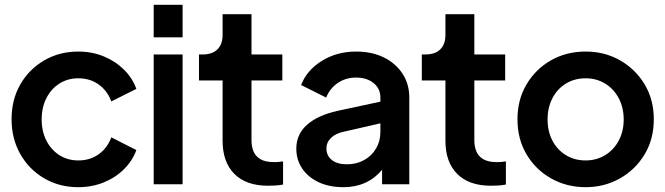

<svg xmlns="http://www.w3.org/2000/svg" viewBox="-20 -765 2761 797"><path d="M305 12Q226 12 163 -25Q100 -62 64 -126Q28 -190 28 -270Q28 -351 64 -414Q100 -477 163 -514Q226 -551 305 -551Q362 -551 410.5 -531Q459 -511 494.5 -476Q530 -441 546 -396L442 -344Q426 -388 390 -414Q354 -440 305 -440Q261 -440 226.5 -418Q192 -396 172.5 -357.5Q153 -319 153 -269Q153 -220 172.5 -181.5Q192 -143 226.5 -121Q261 -99 305 -99Q354 -99 390 -125Q426 -151 442 -195L546 -142Q530 -98 495 -63Q460 -28 411 -8Q362 12 305 12Z M618 -610V-745H738V-610ZM618 0V-539H738V0Z M1093 6Q1002 6 953 -43Q904 -92 904 -181V-431H806V-539H822Q861 -539 882.5 -560Q904 -581 904 -620V-706H1024V-539H1152V-431H1024V-181Q1024 -158 1032 -137.5Q1040 -117 1060.5 -104.5Q1081 -92 1119 -92Q1136 -92 1155 -95V1Q1141 4 1124 5Q1107 6 1093 6Z M1406 12Q1346 12 1302 -9Q1258 -30 1234 -66Q1210 -102 1210 -148Q1210 -208 1255 -247.5Q1300 -287 1382 -305L1559 -343V-360Q1559 -397 1531 -420Q1503 -443 1458 -443Q1415 -443 1382 -420.5Q1349 -398 1334 -360L1230 -412Q1253 -473 1315.5 -512Q1378 -551 1458 -551Q1524 -551 1573.5 -526.5Q1623 -502 1651 -459Q1679 -416 1679 -360V0H1566V-60Q1505 12 1406 12ZM1335 -149Q1335 -118 1358 -100.5Q1381 -83 1420 -83Q1460 -83 1491.5 -100.5Q1523 -118 1541 -148.5Q1559 -179 1559 -217V-253L1406 -218Q1373 -211 1354 -192.5Q1335 -174 1335 -149Z M2018 6Q1927 6 1878 -43Q1829 -92 1829 -181V-431H1731V-539H1747Q1786 -539 1807.5 -560Q1829 -581 1829 -620V-706H1949V-539H2077V-431H1949V-181Q1949 -158 1957 -137.5Q1965 -117 1985.5 -104.5Q2006 -92 2044 -92Q2061 -92 2080 -95V1Q2066 4 2049 5Q2032 6 2018 6Z M2411 12Q2332 12 2267.5 -24.5Q2203 -61 2165.5 -124.5Q2128 -188 2128 -270Q2128 -351 2165.5 -414.5Q2203 -478 2267 -514.5Q2331 -551 2411 -551Q2490 -551 2554 -514.5Q2618 -478 2656 -414.5Q2694 -351 2694 -270Q2694 -188 2656 -124.5Q2618 -61 2553.5 -24.5Q2489 12 2411 12ZM2411 -99Q2456 -99 2492 -121Q2528 -143 2548.5 -181.5Q2569 -220 2569 -269Q2569 -318 2548.5 -357Q2528 -396 2492 -418Q2456 -440 2411 -440Q2365 -440 2329 -418Q2293 -396 2273 -357Q2253 -318 2253 -269Q2253 -220 2273 -181.5Q2293 -143 2329 -121Q2365 -99 2411 -99Z"/></svg>

Font: Plus Jakarta Display Medium
Style: Regular
Weight: 500
Designer: Gumpita Rahayu
Foundry: Tokotype Studio
Version: Version 1.000